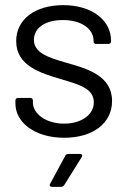

<svg xmlns="http://www.w3.org/2000/svg" viewBox="-20 -531 524 747"><path d="M230 5C342 5 416 -52 416 -138C416 -237 319 -264 234 -288C166 -308 112 -326 112 -376C112 -424 158 -453 225 -453C299 -453 344 -417 344 -373V-370C344 -364 348 -360 354 -360H402C408 -360 412 -364 412 -370V-373C412 -452 338 -511 226 -511C118 -511 43 -457 43 -371C43 -276 135 -247 221 -222C287 -202 345 -187 345 -133C345 -86 299 -50 229 -50C157 -50 108 -90 108 -132V-140C108 -146 104 -150 98 -150H50C44 -150 40 -146 40 -140V-128C40 -55 115 5 230 5ZM182 196H218C223 196 227 193 230 189L298 80C302 73 299 68 291 68H246C241 68 236 70 234 75L175 184C171 191 175 196 182 196Z"/></svg>

Font: Elastic
Style: elastic
Weight: 400
Designer: Jeremy Tribby
Foundry: Tribby Type
Version: Version 1.422;hotconv 1.0.109;makeotfexe 2.5.65596